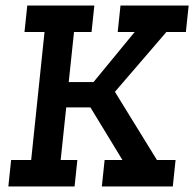

<svg xmlns="http://www.w3.org/2000/svg" viewBox="-20 -670 698 690"><path d="M356 -95H420L305 -284H218L198 -95H258L248 0H10L20 -95H92L140 -555H68L78 -650H319L309 -555H246L227 -375H316L464 -555H403L413 -650H658L648 -555H578L393 -340L544 -95H611L601 0H346Z"/></svg>

Font: Zilla Slab SemiBold
Style: Regular
Weight: 600
Designer: Typotheque.com
Foundry: Typotheque type foundry
Version: Version 1.0; 2017